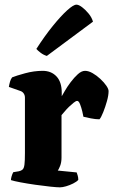

<svg xmlns="http://www.w3.org/2000/svg" viewBox="-20 -804 487 824"><path d="M237 0Q225 0 196 -3Q167 -6 132 -11Q97 -16 68 -21.5Q39 -27 27 -31Q27 -38 30 -48Q33 -58 37 -65L61 -69Q71 -71 77 -76.5Q83 -82 85 -98Q87 -114 87 -147V-385Q87 -395 82 -402.5Q77 -410 69 -413L18 -431Q20 -443 23 -453.5Q26 -464 32 -472Q49 -479 87.5 -489.5Q126 -500 163 -500Q200 -500 222.5 -476Q245 -452 245 -406V-391Q248 -396 258 -413.5Q268 -431 283 -451Q298 -471 314 -485.5Q330 -500 345 -500Q360 -500 377.5 -490Q395 -480 411 -465Q427 -450 436.5 -436Q446 -422 446 -413Q446 -395 439 -370Q432 -345 423 -322.5Q414 -300 407 -292Q390 -292 370 -296Q350 -300 338 -303Q337 -310 333 -326.5Q329 -343 323.5 -357Q318 -371 311 -371Q306 -371 296.5 -363.5Q287 -356 276.5 -346Q266 -336 257.5 -325.5Q249 -315 244 -310V-128Q244 -107 238 -92Q232 -77 228 -72L309 -64Q311 -59 313.5 -50.5Q316 -42 316 -32Q309 -24 294 -16.5Q279 -9 263.5 -4.5Q248 0 237 0ZM181 -564Q167 -568 154.5 -577.5Q142 -587 136 -594Q172 -650 206.5 -692.5Q241 -735 268 -759.5Q295 -784 308 -784Q318 -784 332.5 -773Q347 -762 360.5 -745.5Q374 -729 379 -711Z"/></svg>

Font: Texturina 12pt ExtraBold
Style: Regular
Weight: 800
Designer: Guillermo Torres Carreño
Foundry: Omnibus-Type
Version: Version 1.002